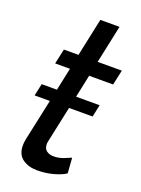

<svg xmlns="http://www.w3.org/2000/svg" viewBox="-136 -758 610 828"><g transform="rotate(20 169.5 -344.5)"><path d="M48 -73Q48 -87 51 -102L92 -293H22L34 -349H104L126 -453H58L73 -522H140L177 -696H265L228 -522H339L324 -453H214L192 -349H300L288 -293H180L145 -129Q144 -125 143.5 -121.5Q143 -118 143 -114Q143 -93 156 -83.5Q169 -74 188 -74Q213 -74 235 -83Q257 -92 266 -96L271 -26Q253 -13 217.5 -3Q182 7 142 7Q102 7 75 -12.5Q48 -32 48 -73Z"/></g></svg>

Font: Raleway Medium
Style: Italic
Weight: 500
Italic angle: -12°
Designer: Matt McInerney, Pablo Impallari, Rodrigo Fuenzalida
Foundry: Matt McInerney, Pablo Impallari, Rodrigo Fuenzalida
Version: Version 4.026